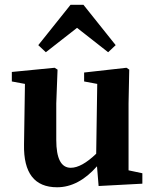

<svg xmlns="http://www.w3.org/2000/svg" viewBox="-20 -773 642 808"><path d="M216.8 -184.1Q216.8 -66.9 277.8 -66.9Q323.2 -66.9 384.8 -126L389.2 -419.9L334 -430.2V-467.8L512.2 -487.8L523.9 -480L521 -337.9V-56.2L579.1 -43.9V0L395 9.8L388.2 -73.2Q310.1 15.1 220.2 15.1Q77.6 15.1 81.1 -165L85 -419.9L29.8 -430.2V-470.2L210 -487.8L222.2 -480L216.8 -337.9ZM435.1 -553.2 304.2 -655.8 172.9 -553.2 141.1 -583 276.9 -752.9H331.1L466.8 -583Z"/></svg>

Font: SourceSerifPro-Bold
Style: Bold
Weight: 700
Designer: Frank Grießhammer
Foundry: Adobe Systems Incorporated
Version: Version 1.014;PS Version 1.0;hotconv 1.0.73;makeotf.lib2.5.5